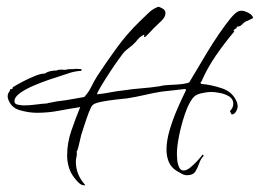

<svg xmlns="http://www.w3.org/2000/svg" viewBox="-20 -522 774 572"><path d="M231 30Q222 30 214 22Q206 14 201 7Q190 -7 185 -24Q180 -41 180 -59Q180 -96 192.5 -132.5Q205 -169 219 -203Q187 -198 155 -192Q123 -186 90 -186Q65 -186 38 -194Q11 -202 3 -231V-236Q3 -243 6.5 -247Q10 -251 10 -256Q19 -256 18 -262Q29 -269 47 -278.5Q65 -288 83.5 -295.5Q102 -303 114 -303Q121 -308 130.5 -310Q140 -312 148 -312Q155 -315 162 -314.5Q169 -314 176 -314Q181 -316 187.5 -316Q194 -316 200 -316Q202 -317 207 -317Q211 -317 214.5 -316.5Q218 -316 222 -316L223 -315V-312H222V-311Q205 -310 190 -305.5Q175 -301 158 -295Q148 -292 126 -284.5Q104 -277 80.5 -267Q57 -257 40 -245Q23 -233 23 -220Q23 -212 34 -210Q45 -208 51 -208Q69 -208 86.5 -210.5Q104 -213 122 -214V-215Q131 -216 139.5 -218Q148 -220 157 -221Q176 -223 194 -226.5Q212 -230 231 -233Q244 -247 252 -263.5Q260 -280 270 -296Q299 -340 329 -381Q359 -422 396 -458Q409 -470 422 -483Q435 -496 452 -502Q459 -500 466 -495.5Q473 -491 473 -483Q473 -471 459.5 -458.5Q446 -446 438 -438Q437 -437 431 -430.5Q425 -424 419 -418Q413 -412 412 -412H409L410 -419Q398 -414 390.5 -404.5Q383 -395 374 -387Q368 -382 362 -377.5Q356 -373 351 -368Q347 -364 334 -346Q321 -328 306 -305Q291 -282 280 -263.5Q269 -245 269 -241Q289 -243 309.5 -247Q330 -251 350 -253Q376 -257 402.5 -259Q429 -261 455 -265Q460 -266 464.5 -267Q469 -268 473 -268Q480 -269 495.5 -269.5Q511 -270 525.5 -272Q540 -274 544 -277Q551 -288 565 -312Q579 -336 596.5 -365Q614 -394 632.5 -421Q651 -448 666.5 -467Q682 -486 692 -489Q694 -490 700 -490Q708 -490 720.5 -483.5Q733 -477 734 -468Q729 -466 723.5 -463Q718 -460 712 -458Q705 -454 700.5 -448.5Q696 -443 687 -443V-442H686Q685 -438 680.5 -435.5Q676 -433 676 -431Q676 -431 677 -429.5Q678 -428 678 -427H677Q649 -394 623.5 -357Q598 -320 581 -281Q580 -280 579.5 -278.5Q579 -277 577 -276L578 -274H579V-272Q608 -270 641 -259Q674 -248 686 -217Q687 -214 687.5 -211Q688 -208 688 -205Q688 -198 683 -189.5Q678 -181 670 -181L665 -191Q675 -201 675 -213Q675 -227 663 -234.5Q651 -242 635.5 -245Q620 -248 610 -248Q597 -248 579 -244Q561 -240 553 -228Q541 -212 530.5 -181Q520 -150 513.5 -117.5Q507 -85 507 -63Q507 -57 508 -45.5Q509 -34 513.5 -24Q518 -14 527 -14Q536 -14 547 -23Q558 -32 568.5 -43.5Q579 -55 584 -62L587 -58Q578 -49 573.5 -35.5Q569 -22 562 -11Q555 0 537 0Q529 0 521 -4.5Q513 -9 506 -13Q489 -24 482.5 -40.5Q476 -57 476 -76Q476 -103 485.5 -135Q495 -167 508.5 -198Q522 -229 534 -253V-255H533L532 -257Q515 -255 497 -253Q479 -251 461 -249Q436 -245 410.5 -239Q385 -233 359 -229Q349 -228 326.5 -225.5Q304 -223 283 -219Q262 -215 256 -209Q251 -204 244 -185.5Q237 -167 231 -148Q225 -129 222 -120Q221 -117 218.5 -105Q216 -93 213 -82Q210 -71 208 -70Q208 -69 208.5 -68Q209 -67 209 -65Q209 -59 207.5 -53Q206 -47 206 -40Q206 -2 233 28L234 30Z"/></svg>

Font: Qwitcher Grypen
Style: Regular
Weight: 400
Designer: Robert E. Leuschke
Foundry: Robert E. Leuschke
Version: Version 1.100; ttfautohint (v1.8.3)